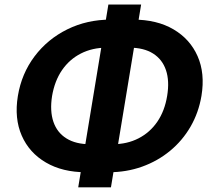

<svg xmlns="http://www.w3.org/2000/svg" viewBox="-20 -783 927 839"><path d="M356 -30.3Q253.4 -30.3 180.7 -72.8Q107.9 -115.2 75 -190.4Q42 -265.6 58.1 -363.8Q74.2 -461.4 131.1 -536.9Q188 -612.3 274.2 -654.8Q360.4 -697.3 463.4 -697.3H562Q665.5 -697.3 738 -654.8Q810.5 -612.3 843.5 -537.4Q876.5 -462.4 860.4 -364.3Q848.1 -291 812.7 -229.7Q777.3 -168.5 723.1 -123.8Q668.9 -79.1 600.8 -54.7Q532.7 -30.3 455.1 -30.3ZM373.5 -152.8H472.7Q535.6 -152.8 585.4 -178.5Q635.3 -204.1 667.5 -251.2Q699.7 -298.3 710.4 -363.8Q721.2 -429.2 705.3 -476.3Q689.5 -523.4 648.9 -549.1Q608.4 -574.7 545.4 -574.7H445.8Q383.8 -574.7 333.7 -549.3Q283.7 -523.9 251.2 -476.8Q218.8 -429.7 207.5 -363.3Q197.3 -297.9 213.4 -250.7Q229.5 -203.6 270.3 -178.2Q311 -152.8 373.5 -152.8ZM321.8 35.6 453.6 -763.2H596.7L464.8 35.6Z"/></svg>

Font: Inter 18pt
Style: Bold Italic
Weight: 700
Italic angle: -9.3988°
Designer: Rasmus Andersson
Foundry: rsms
Version: Version 4.001;git-66647c0bb